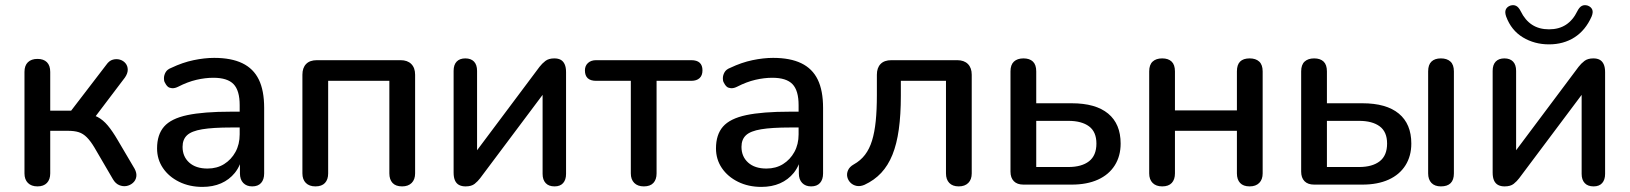

<svg xmlns="http://www.w3.org/2000/svg" viewBox="-20 -724 6391 753"><path d="M127 7Q103 7 89.5 -6.5Q76 -20 76 -44V-442Q76 -467 89.5 -480Q103 -493 127 -493Q151 -493 164 -480Q177 -467 177 -442V-290H259L397 -470Q408 -486 422.5 -490Q437 -494 450.5 -490Q464 -486 472.5 -475.5Q481 -465 481 -450.5Q481 -436 470 -420L339 -247L314 -279Q342 -276 363 -265Q384 -254 402.5 -232Q421 -210 442 -174L508 -62Q517 -45 514.5 -30.5Q512 -16 501 -6.5Q490 3 476 5.5Q462 8 447.5 2Q433 -4 423 -21L350 -146Q335 -171 320.5 -185.5Q306 -200 289 -205.5Q272 -211 246 -211H177V-44Q177 -20 164 -6.5Q151 7 127 7Z M774 9Q723 9 682.5 -11Q642 -31 619 -65Q596 -99 596 -142Q596 -196 623.5 -227.5Q651 -259 714.5 -272.5Q778 -286 886 -286H920V-312Q920 -369 896 -394Q872 -419 817 -419Q785 -419 750.5 -411Q716 -403 679 -384Q667 -378 657 -378Q653 -378 645.5 -380Q638 -382 631 -392.5Q624 -403 623.5 -409.5Q623 -416 623 -417Q623 -429 629.5 -440.5Q636 -452 652 -458Q696 -479 739 -488Q782 -497 820 -497Q887 -497 930.5 -476Q974 -455 995 -412Q1016 -369 1016 -301V-44Q1016 -20 1004 -6.5Q992 7 969 7Q947 7 934 -6.5Q921 -20 921 -44V-80Q913 -61 901 -46Q879 -19 847 -5Q815 9 774 9ZM773 -217Q731 -210 713.5 -193.5Q696 -177 696 -148Q696 -110 722 -86.5Q748 -63 794 -63Q831 -63 859 -80.5Q887 -98 903.5 -128Q920 -158 920 -197V-224H887Q815 -224 773 -217Z M1217 7Q1193 7 1179.5 -6.5Q1166 -20 1166 -44V-431Q1166 -458 1180.5 -473Q1195 -488 1223 -488H1551Q1578 -488 1593 -473Q1608 -458 1608 -431V-44Q1608 -20 1594.5 -6.5Q1581 7 1557 7Q1532 7 1519.5 -6.5Q1507 -20 1507 -44V-407H1267V-44Q1267 -20 1254.5 -6.5Q1242 7 1217 7Z M1806 7Q1791 7 1780.5 1.5Q1770 -4 1764.5 -16Q1759 -28 1759 -47V-446Q1759 -470 1771 -482.5Q1783 -495 1805 -495Q1827 -495 1839 -482.5Q1851 -470 1851 -446V-100H1825L2096 -462Q2106 -475 2119 -485Q2132 -495 2154 -495Q2169 -495 2179 -489.5Q2189 -484 2194.5 -472Q2200 -460 2200 -441V-42Q2200 -19 2188.5 -6Q2177 7 2155 7Q2132 7 2120 -6Q2108 -19 2108 -42V-388H2135L1863 -25Q1854 -13 1841.5 -3Q1829 7 1806 7Z M2505 7Q2481 7 2467.5 -6.5Q2454 -20 2454 -44V-407H2318Q2274 -407 2274 -448Q2274 -466 2286 -477Q2298 -488 2318 -488H2691Q2735 -488 2735 -448Q2735 -428 2723.5 -417.5Q2712 -407 2691 -407H2555V-44Q2555 -20 2542.5 -6.5Q2530 7 2505 7Z M2966 9Q2915 9 2874.5 -11Q2834 -31 2811 -65Q2788 -99 2788 -142Q2788 -196 2815.5 -227.5Q2843 -259 2906.5 -272.5Q2970 -286 3078 -286H3112V-312Q3112 -369 3088 -394Q3064 -419 3009 -419Q2977 -419 2942.5 -411Q2908 -403 2871 -384Q2859 -378 2849 -378Q2845 -378 2837.5 -380Q2830 -382 2823 -392.5Q2816 -403 2815.5 -409.5Q2815 -416 2815 -417Q2815 -429 2821.5 -440.5Q2828 -452 2844 -458Q2888 -479 2931 -488Q2974 -497 3012 -497Q3079 -497 3122.5 -476Q3166 -455 3187 -412Q3208 -369 3208 -301V-44Q3208 -20 3196 -6.5Q3184 7 3161 7Q3139 7 3126 -6.5Q3113 -20 3113 -44V-80Q3105 -61 3093 -46Q3071 -19 3039 -5Q3007 9 2966 9ZM2965 -217Q2923 -210 2905.5 -193.5Q2888 -177 2888 -148Q2888 -110 2914 -86.5Q2940 -63 2986 -63Q3023 -63 3051 -80.5Q3079 -98 3095.5 -128Q3112 -158 3112 -197V-224H3079Q3007 -224 2965 -217Z M3740 7Q3716 7 3703 -6.5Q3690 -20 3690 -44V-407H3513V-348Q3513 -274 3505 -216.5Q3497 -159 3480 -117Q3463 -75 3436 -46Q3409 -17 3370 1Q3353 8 3339 5Q3325 2 3315.5 -7.5Q3306 -17 3303 -30Q3300 -43 3306 -56.5Q3312 -70 3328 -79Q3355 -94 3372.5 -117Q3390 -140 3400 -172.5Q3410 -205 3414.5 -249Q3419 -293 3419 -351V-431Q3419 -458 3433.5 -473Q3448 -488 3476 -488H3734Q3761 -488 3776 -473Q3791 -458 3791 -431V-44Q3791 -20 3777.5 -6.5Q3764 7 3740 7Z M3994 0Q3969 0 3956 -13.5Q3943 -27 3943 -51V-444Q3943 -470 3956.5 -482.5Q3970 -495 3994 -495Q4018 -495 4031 -482.5Q4044 -470 4044 -444V-319H4183Q4277 -319 4326 -278.5Q4375 -238 4375 -161Q4375 -112 4352 -75.5Q4329 -39 4286 -19.5Q4243 0 4183 0ZM4044 -69H4170Q4222 -69 4251 -91.5Q4280 -114 4280 -161Q4280 -207 4251 -228.5Q4222 -250 4170 -250H4044Z M4538 7Q4514 7 4500.5 -6.5Q4487 -20 4487 -44V-444Q4487 -470 4500.5 -482.5Q4514 -495 4538 -495Q4562 -495 4575 -482.5Q4588 -470 4588 -444V-291H4831V-444Q4831 -470 4843.5 -482.5Q4856 -495 4881 -495Q4905 -495 4918.5 -482.5Q4932 -470 4932 -444V-44Q4932 -20 4918.5 -6.5Q4905 7 4881 7Q4856 7 4843.5 -6.5Q4831 -20 4831 -44V-211H4588V-44Q4588 -20 4575.5 -6.5Q4563 7 4538 7Z M5134 0Q5109 0 5096 -13.5Q5083 -27 5083 -51V-444Q5083 -470 5096.5 -482.5Q5110 -495 5134 -495Q5158 -495 5171 -482.5Q5184 -470 5184 -444V-319H5323Q5417 -319 5466 -278.5Q5515 -238 5515 -161Q5515 -112 5492 -75.5Q5469 -39 5426 -19.5Q5383 0 5323 0ZM5184 -69H5310Q5362 -69 5391 -91.5Q5420 -114 5420 -161Q5420 -207 5391 -228.5Q5362 -250 5310 -250H5184ZM5631 7Q5607 7 5594 -6.5Q5581 -20 5581 -44V-444Q5581 -470 5594 -482.5Q5607 -495 5631 -495Q5655 -495 5668.5 -482.5Q5682 -470 5682 -444V-44Q5682 7 5631 7Z M5881 7Q5866 7 5855.5 1.5Q5845 -4 5839.5 -16Q5834 -28 5834 -47V-446Q5834 -470 5846 -482.5Q5858 -495 5880 -495Q5902 -495 5914 -482.5Q5926 -470 5926 -446V-100H5900L6171 -462Q6181 -475 6194 -485Q6207 -495 6229 -495Q6244 -495 6254 -489.5Q6264 -484 6269.5 -472Q6275 -460 6275 -441V-42Q6275 -19 6263.5 -6Q6252 7 6230 7Q6207 7 6195 -6Q6183 -19 6183 -42V-388H6210L5938 -25Q5929 -13 5916.5 -3Q5904 7 5881 7ZM6055 -550Q5998 -550 5952.5 -577.5Q5907 -605 5887 -659Q5881 -676 5885.5 -686.5Q5890 -697 5903 -702Q5916 -706 5926 -701Q5936 -696 5944 -680Q5961 -645 5988.5 -627Q6016 -609 6055 -609Q6094 -609 6121.5 -627Q6149 -645 6166 -680Q6174 -696 6184 -701Q6194 -706 6207 -702Q6220 -697 6224.5 -686.5Q6229 -676 6222 -659Q6198 -605 6155 -577.5Q6112 -550 6055 -550Z"/></svg>

Font: Nunito SemiBold
Style: Regular
Weight: 600
Designer: Vernon Adams
Foundry: Vernon Adams
Version: Version 3.602